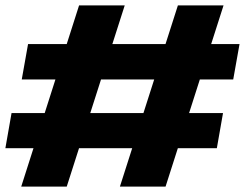

<svg xmlns="http://www.w3.org/2000/svg" viewBox="-32 -695 912 715"><path d="M414.5 0H584.5L800.5 -675H630.5ZM-12 -143H775.5L798.5 -274H11ZM47 0H216.5L432.5 -675H262.5ZM49 -399H836.5L860 -531H72.5Z"/></svg>

Font: Anybody UltraCondensed Thin Black
Style: Italic
Weight: 900
Italic angle: -10°
Version: Version 1.111